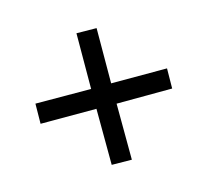

<svg xmlns="http://www.w3.org/2000/svg" viewBox="-79 -557 615 568"><g transform="rotate(30 228.5 -272.5)"><path d="M394 -151 350 -108 228 -229 107 -108 64 -152 185 -272 65 -393 109 -436 228 -316 349 -437 392 -393 272 -272Z"/></g></svg>

Font: Boldmen
Style: Regular
Weight: 400
Designer: Matt McInerney, Pablo Impallari, Rodrigo Fuenzalida
Foundry: LIVING CONCEPT
Version: Version 1.000